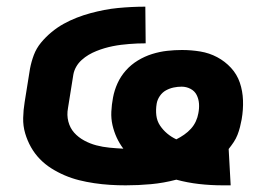

<svg xmlns="http://www.w3.org/2000/svg" viewBox="-20 -548 840 576"><path d="M648 8Q612 8 577 4Q542 0 509 -9Q471 1 433 4.5Q395 8 357 8Q333 8 309.5 6.5Q286 5 262.5 1.5Q239 -2 217 -7.5Q195 -13 174 -22Q153 -31 134 -43Q115 -55 99.5 -71Q84 -87 73 -106.5Q62 -126 55.5 -148Q49 -170 49.5 -194Q50 -218 54 -242L70 -342Q74 -363 81.5 -383Q89 -403 103 -420Q117 -437 134.5 -451.5Q152 -466 171 -476.5Q190 -487 210.5 -495Q231 -503 251.5 -508.5Q272 -514 292.5 -518Q313 -522 334 -524Q355 -526 375.5 -527Q396 -528 416 -528L417 -418Q404 -418 392 -417.5Q380 -417 367.5 -416Q355 -415 343 -413.5Q331 -412 318.5 -409.5Q306 -407 294 -403.5Q282 -400 269.5 -395Q257 -390 246 -383.5Q235 -377 225 -368Q215 -359 208.5 -347.5Q202 -336 200 -324L184 -224Q180 -203 185 -183.5Q190 -164 202.5 -150Q215 -136 232.5 -126.5Q250 -117 269 -112Q288 -107 308.5 -105Q329 -103 350 -102Q338 -118 330 -135.5Q322 -153 317.5 -172.5Q313 -192 314 -213Q315 -234 319 -255Q323 -277 332.5 -298Q342 -319 357.5 -336.5Q373 -354 393.5 -366.5Q414 -379 436.5 -386Q459 -393 481.5 -395.5Q504 -398 526 -398Q554 -398 581 -393.5Q608 -389 631.5 -376.5Q655 -364 673 -344.5Q691 -325 699.5 -300Q708 -275 709 -247Q710 -219 705 -190Q703 -179 700 -167Q697 -155 692.5 -143.5Q688 -132 681 -121.5Q674 -111 666 -101L672 8ZM509 -130Q521 -136 532.5 -144Q544 -152 553 -162Q562 -172 567.5 -184Q573 -196 575 -208Q578 -223 577 -237Q576 -251 570 -263Q564 -275 551.5 -281.5Q539 -288 525 -288Q513 -288 501 -285.5Q489 -283 478 -277Q467 -271 459.5 -260Q452 -249 450 -237Q447 -219 449 -202Q451 -185 460 -171.5Q469 -158 481.5 -147.5Q494 -137 509 -130Z"/></svg>

Font: Iosevka Aile Extrabold Oblique
Style: Regular
Weight: 800
Italic angle: -9°
Designer: Belleve Invis
Foundry: Belleve Invis
Version: Version 31.1.0; ttfautohint (v1.8.4)